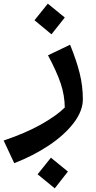

<svg xmlns="http://www.w3.org/2000/svg" viewBox="-87 -630 526 1052"><path d="M-67 140Q52 100 137.5 52Q223 4 268 -41Q267 -109 245.5 -173Q224 -237 176 -327L297 -385Q332 -299 349.5 -229Q367 -159 367 -86Q367 -22 316.5 44Q266 110 180.5 167Q95 224 -9 264ZM119 325 192 234 285 310 213 402ZM102 -519 175 -610 268 -534 195 -442Z"/></svg>

Font: FiraGO Medium
Style: Italic
Weight: 500
Italic angle: -8°
Designer: bBox Type GmbH
Foundry: bBox Type GmbH
Version: Version 1.001